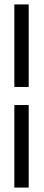

<svg xmlns="http://www.w3.org/2000/svg" viewBox="-20 -762 199 870"><path d="M110 -368H45V-742H110ZM45 -286H110V88H45Z"/></svg>

Font: Forum
Style: Regular
Weight: 400
Designer: Denis Masharov
Foundry: Denis Masharov
Version: Version 1.000